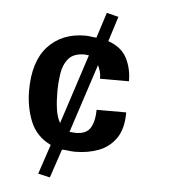

<svg xmlns="http://www.w3.org/2000/svg" viewBox="-50 -570 673 756"><g transform="rotate(5 287.0 -192.5)"><path d="M452.1 -141.6Q452.1 -77.1 426.3 -39.6Q400.4 -2 357.9 14.2Q315.4 30.3 264.6 30.3Q251 30.3 237.8 28.3Q224.6 26.4 212.9 26.4L174.8 139.6L127.9 128.9L167 11.7Q109.4 -15.6 86.4 -72.3Q63.5 -128.9 63.5 -194.3Q63.5 -310.5 118.7 -369.6Q173.8 -428.7 264.6 -428.7Q277.3 -428.7 288.6 -426.8Q299.8 -424.8 309.6 -424.8L341.8 -525.4L388.7 -513.7L357.4 -415Q410.2 -396.5 431.2 -356Q452.1 -315.4 452.1 -264.6H337.9Q337.9 -281.2 334 -294.4Q330.1 -307.6 325.2 -317.4L236.3 -45.9Q241.2 -45.9 247.6 -44.9Q253.9 -43.9 260.7 -43.9Q303.7 -43.9 319.3 -70.8Q335 -97.7 335 -141.6ZM286.1 -352.5Q282.2 -352.5 278.3 -353.5Q274.4 -354.5 269.5 -354.5Q225.6 -354.5 205.6 -330.6Q185.5 -306.6 180.2 -270.5Q174.8 -234.4 174.8 -197.3Q174.8 -162.1 179.2 -130.9Q183.6 -99.6 196.3 -77.1Z"/></g></svg>

Font: Namkio Khamti Book
Style: Bold
Weight: 800
Designer: Debbi Hosken
Foundry: SIL International
Version: Version 3.917